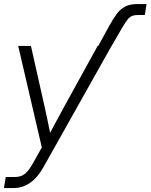

<svg xmlns="http://www.w3.org/2000/svg" viewBox="-34 -748 762 972"><path d="M463.4 -515.6 518.6 -616.2Q538.6 -652.8 556.9 -677.5Q575.2 -702.1 599.6 -714.8Q624 -727.5 662.6 -727.5H708L699.2 -671.9H663.1Q632.8 -671.9 617.9 -656Q603 -640.1 581.5 -602.5L531.2 -515.6H530.8L186 98.1Q126.5 204.1 33.7 204.1H-14.2L-4.9 147.9H43Q71.8 147.9 91.6 132.6Q111.3 117.2 133.3 77.6L177.7 -1.5L58.1 -515.6H122.6L193.4 -200.7Q200.2 -169.4 206.8 -138.2Q213.4 -106.9 219.7 -75.7Q236.3 -106.9 253.2 -138.2Q270 -169.4 287.1 -200.7L460.4 -515.6Z"/></svg>

Font: Inter Display Light
Style: Italic
Weight: 300
Italic angle: -9.39999°
Designer: Rasmus Andersson
Foundry: rsms
Version: Version 4.000;git-a52131595